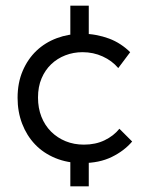

<svg xmlns="http://www.w3.org/2000/svg" viewBox="-20 -567 515 677"><path d="M293 -547H228V-427H293ZM293 -30H228V90H293ZM270 8Q330 8 374 -13.5Q418 -35 446 -68L401 -113Q381 -88 349 -72.5Q317 -57 276 -57Q241 -57 211.5 -69Q182 -81 160 -103Q138 -125 126 -155.5Q114 -186 114 -223Q114 -261 126.5 -290.5Q139 -320 160.5 -340.5Q182 -361 210.5 -372Q239 -383 271 -383Q309 -383 342 -368Q375 -353 397 -327L439 -383Q424 -398 405 -410.5Q386 -423 364.5 -431Q343 -439 319 -443.5Q295 -448 270 -448Q222 -448 180.5 -432.5Q139 -417 108.5 -388Q78 -359 60 -317Q42 -275 42 -222Q42 -173 58 -131Q74 -89 103.5 -58Q133 -27 175.5 -9.5Q218 8 270 8Z"/></svg>

Font: Tilda Sans VF
Style: Regular
Weight: 400
Designer: ParaType Ltd
Foundry: ParaType Ltd
Version: Version 1.010